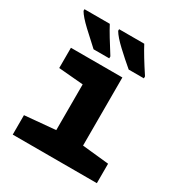

<svg xmlns="http://www.w3.org/2000/svg" viewBox="-179 -892 957 1018"><g transform="rotate(30 300.0 -383.0)"><path d="M499 -606V-618Q468 -665 445.5 -702Q423 -739 409 -766H255V-756Q272 -727 317 -685Q362 -643 406 -606ZM287 -606V-618Q257 -665 234.5 -702Q212 -739 198 -766H43V-756Q59 -728 106 -684Q153 -640 191 -606ZM561 0V-119L398 -136V-553H83V-429L234 -416V-136L46 -119V0Z"/></g></svg>

Font: Noto Sans Mono UI ExtraBold
Style: Regular
Weight: 800
Designer: Monotype Design team
Foundry: Monotype Imaging Inc.
Version: 1.000